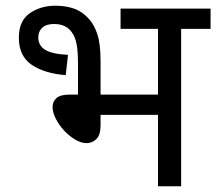

<svg xmlns="http://www.w3.org/2000/svg" viewBox="-20 -652 757 672"><path d="M174 -632Q211 -632 240 -621.5Q269 -611 291 -586Q309 -567 320.5 -533Q332 -499 332 -437V-321H533V-551H402V-622H717V-551H614V0H533V-250H332V-213Q332 -180 317.5 -165.5Q303 -151 283 -151Q264 -151 243 -163.5Q222 -176 204 -195.5Q186 -215 175 -237Q164 -259 164 -278Q164 -296 177.5 -308.5Q191 -321 224 -321H253V-426Q253 -473 248 -498Q243 -523 232 -538Q212 -568 169 -568Q142 -568 128 -555Q114 -542 114 -521Q114 -493 137.5 -478Q161 -463 218 -460L210 -389Q135 -395 90.5 -425.5Q46 -456 46 -520Q46 -579 84 -605.5Q122 -632 174 -632Z"/></svg>

Font: TSCustom
Style: Regular
Weight: 400
Designer: Monotype Design Team
Foundry: Monotype Imaging Inc.
Version: Version 2.004; ttfautohint (v1.8.3) -l 8 -r 50 -G 200 -x 14 